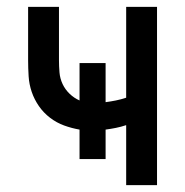

<svg xmlns="http://www.w3.org/2000/svg" viewBox="-20 -540 540 560"><path d="M348 0V-175Q333 -170 318 -167Q303 -164 288 -162V-76H212V-162Q189 -166 167 -174Q145 -182 126 -196.5Q107 -211 93.5 -230.5Q80 -250 72.5 -272Q65 -294 63.5 -317.5Q62 -341 62 -364V-520H152V-364Q152 -347 153.5 -329Q155 -311 162.5 -295Q170 -279 183 -266.5Q196 -254 212 -247V-356H288V-242Q303 -244 318 -247Q333 -250 348 -255V-520H438V0Z"/></svg>

Font: Iosevka Bendy Medium
Style: Regular
Weight: 500
Monospace: yes
Designer: Belleve Invis
Foundry: Belleve Invis
Version: Version 30.1.2